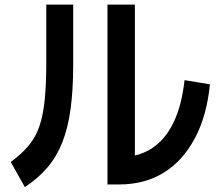

<svg xmlns="http://www.w3.org/2000/svg" viewBox="-20 -794 920 816"><path d="M436.7 -10V-774.4H553.3V-64.4L485.6 -125.6Q565.6 -125.6 623.3 -162.2Q681.1 -198.9 716.7 -271.7Q752.2 -344.4 764.4 -453.3L872.2 -435.6Q858.9 -301.1 807.8 -205.6Q756.7 -110 675.6 -60Q594.4 -10 485.6 -10ZM25.6 -105.6Q71.1 -138.9 101.1 -174.4Q131.1 -210 147.2 -256.7Q163.3 -303.3 170 -369.4Q176.7 -435.6 176.7 -530V-774.4H291.1V-521.1Q291.1 -412.2 280 -331.1Q268.9 -250 245 -189.4Q221.1 -128.9 182.2 -82.8Q143.3 -36.7 85.6 1.1Z"/></svg>

Font: Paperlogy 6 SemiBold
Style: Regular
Weight: 600
Designer: redesigned by Lee Juim, glyphs from Gmarket Sans & Montserrat
Foundry: PT&
Version: Version 1.001